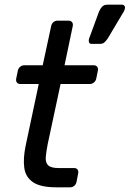

<svg xmlns="http://www.w3.org/2000/svg" viewBox="-20 -798 553 818"><path d="M219 0Q153 0 121 -21.5Q89 -43 83.5 -82.5Q78 -122 89 -176L145 -440H67Q57 -440 52 -446.5Q47 -453 49 -463L56 -497Q58 -507 66 -513.5Q74 -520 84 -520H162L198 -687Q200 -697 207.5 -703.5Q215 -710 225 -710H272Q282 -710 287 -703.5Q292 -697 290 -687L255 -520H379Q389 -520 394 -513.5Q399 -507 397 -497L390 -463Q388 -453 380 -446.5Q372 -440 362 -440H238L183 -183Q177 -152 175 -129Q173 -106 185 -94Q197 -82 230 -82H296Q306 -82 310.5 -75.5Q315 -69 313 -59L306 -23Q304 -13 296.5 -6.5Q289 0 279 0ZM371 -611Q362 -611 359.5 -617Q357 -623 359 -632L402 -749Q407 -761 415 -769.5Q423 -778 437 -778H500Q507 -778 510.5 -772.5Q514 -767 512 -761Q511 -757 509.5 -753Q508 -749 505 -745L439 -634Q432 -624 425 -617.5Q418 -611 405 -611Z"/></svg>

Font: Rubik
Style: Italic
Weight: 400
Italic angle: -12°
Designer: Hubert and Fischer
Foundry: Hubert and Fischer
Version: Version 2.300;gftools[0.9.30]